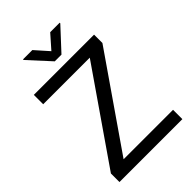

<svg xmlns="http://www.w3.org/2000/svg" viewBox="-259 -1009 1117 1117"><g transform="rotate(-45 299.5 -450.5)"><path d="M152.8 -76.7 543.9 -642.1V-710.9H48.3V-633.8H431.6L42 -70.3V0H559.6V-76.7ZM300.3 -818.4 226.6 -901.4H149.9V-896.5L272.5 -762.7H327.6L451.7 -896.5V-901.4H373.5Z"/></g></svg>

Font: Roboto1
Style: rg
Weight: 400
Designer: Google
Version: Version 2.137; 2017